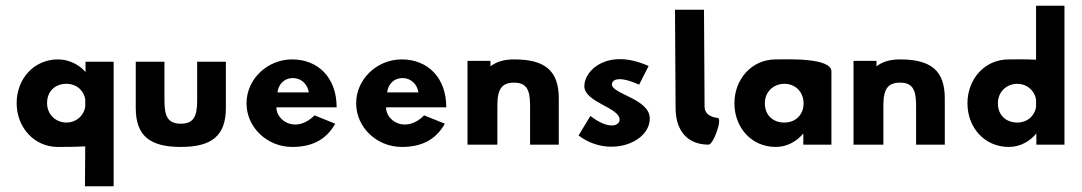

<svg xmlns="http://www.w3.org/2000/svg" viewBox="-20 -504 3769 669"><path d="M144 -145C144 -185 171 -212 212 -212C246 -212 271 -190 277 -159V-131C271 -99 244 -77 212 -77C174 -77 144 -105 144 -145ZM376 -289H278V-253C257 -278 221 -297 182 -297C98 -297 38 -229 38 -145C38 -61 98 8 182 8C199 8 238 8 277 6L276 145H376Z M553 -289H453V-128C453 -31 502 8 610 8C718 8 767 -31 767 -128V-289H667V-152C667 -95 652 -73 610 -73C568 -73 553 -95 553 -152Z M947 -182C949 -206 967 -232 1001 -232C1030 -232 1052 -210 1056 -182ZM1076 -102C1012 -38 943 -82 943 -130H1153C1153 -236 1086 -297 998 -297C911 -297 839 -228 839 -144C839 -60 911 8 998 8C1063 8 1115 -14 1148 -73Z M1329 -182C1331 -206 1349 -232 1383 -232C1412 -232 1434 -210 1438 -182ZM1458 -102C1394 -38 1325 -82 1325 -130H1535C1535 -236 1468 -297 1380 -297C1293 -297 1221 -228 1221 -144C1221 -60 1293 8 1380 8C1445 8 1497 -14 1530 -73Z M1713 0V-137C1713 -194 1729 -216 1771 -216C1813 -216 1827 -194 1827 -137V0H1927V-161C1927 -258 1879 -297 1771 -297C1734 -297 1709 -288 1689 -273V-292H1609V0Z M2037 -100 1996 -32C2101 48 2244 -6 2244 -91C2244 -160 2112 -176 2112 -210C2112 -224 2131 -243 2207 -209L2240 -274C2097 -338 2016 -259 2016 -204C2016 -147 2139 -130 2139 -87C2139 -67 2104 -49 2037 -100Z M2449 0C2466 0 2498 -91 2481 -93C2475 -94 2435 -97 2435 -133L2433 -470H2332L2334 -128C2334 -49 2375 0 2449 0Z M2645 -144C2645 -184 2675 -212 2713 -212C2751 -212 2780 -184 2780 -144C2780 -104 2752 -77 2713 -77C2672 -77 2645 -104 2645 -144ZM2877 -255C2877 -304 2722 -297 2683 -297C2599 -297 2539 -228 2539 -144C2539 -60 2598 8 2683 8C2723 8 2757 -12 2779 -39V0H2877Z M3058 0V-137C3058 -194 3074 -216 3116 -216C3158 -216 3172 -194 3172 -137V0H3272V-161C3272 -258 3224 -297 3116 -297C3079 -297 3054 -288 3034 -273V-292H2954V0Z M3457 -144C3457 -184 3487 -212 3525 -212C3557 -212 3584 -190 3590 -158V-130C3584 -99 3559 -77 3525 -77C3484 -77 3457 -104 3457 -144ZM3689 0V-484H3590V-296C3551 -298 3512 -297 3495 -297C3410 -297 3351 -228 3351 -144C3351 -60 3410 8 3495 8C3535 8 3569 -12 3591 -39V0Z"/></svg>

Font: Hussar Tani
Style: Bold
Weight: 700
Foundry: Cannot Into Space Fonts
Version: Version 0.92